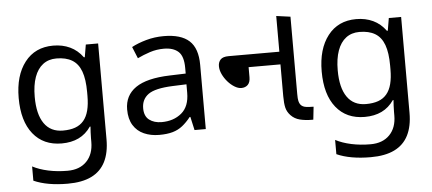

<svg xmlns="http://www.w3.org/2000/svg" viewBox="-54 -725 2445 1087"><g transform="rotate(-5 1168.5 -181.5)"><path d="M275 -546Q328 -546 370.5 -526Q413 -506 443 -465H448L460 -536H530V9Q530 85 504 136.5Q478 188 425 214Q372 240 290 240Q232 240 183.5 231.5Q135 223 97 206V125Q135 145 186 156Q237 167 295 167Q364 167 403.5 126.5Q443 86 443 16V-5Q443 -17 444 -39.5Q445 -62 446 -71H442Q414 -30 372.5 -10Q331 10 276 10Q172 10 113.5 -63Q55 -136 55 -267Q55 -395 113.5 -470.5Q172 -546 275 -546ZM287 -472Q242 -472 210.5 -448Q179 -424 162.5 -378Q146 -332 146 -266Q146 -167 182.5 -114.5Q219 -62 289 -62Q330 -62 359 -72.5Q388 -83 407 -105.5Q426 -128 435 -163Q444 -198 444 -246V-267Q444 -340 427.5 -385Q411 -430 376 -451Q341 -472 287 -472Z M903 -545Q1001 -545 1048 -502Q1095 -459 1095 -365V0H1031L1014 -76H1010Q987 -47 962.5 -27.5Q938 -8 906.5 1Q875 10 830 10Q782 10 743.5 -7Q705 -24 683 -59.5Q661 -95 661 -149Q661 -229 724 -272.5Q787 -316 918 -320L1009 -323V-355Q1009 -422 980 -448Q951 -474 898 -474Q856 -474 818 -461.5Q780 -449 747 -433L720 -499Q755 -518 803 -531.5Q851 -545 903 -545ZM929 -259Q829 -255 790.5 -227Q752 -199 752 -148Q752 -103 779.5 -82Q807 -61 850 -61Q918 -61 963 -98.5Q1008 -136 1008 -214V-262Z M1696 0Q1661 0 1630.5 -7.5Q1600 -15 1579 -37Q1560 -57 1554 -81.5Q1548 -106 1548 -148V-603L1628 -592V-152Q1628 -125 1631 -112.5Q1634 -100 1640 -92Q1651 -78 1672 -75.5Q1693 -73 1714 -73L1706 0ZM1316 -214Q1298 -214 1277.5 -226.5Q1257 -239 1239.5 -259Q1222 -279 1211 -302.5Q1200 -326 1200 -348Q1200 -371 1213.5 -385.5Q1227 -400 1260 -400H1584V-328H1367V-271Q1367 -242 1353 -228Q1339 -214 1316 -214Z M1997 -546Q2050 -546 2092.5 -526Q2135 -506 2165 -465H2170L2182 -536H2252V9Q2252 85 2226 136.5Q2200 188 2147 214Q2094 240 2012 240Q1954 240 1905.5 231.5Q1857 223 1819 206V125Q1857 145 1908 156Q1959 167 2017 167Q2086 167 2125.5 126.5Q2165 86 2165 16V-5Q2165 -17 2166 -39.5Q2167 -62 2168 -71H2164Q2136 -30 2094.5 -10Q2053 10 1998 10Q1894 10 1835.5 -63Q1777 -136 1777 -267Q1777 -395 1835.5 -470.5Q1894 -546 1997 -546ZM2009 -472Q1964 -472 1932.5 -448Q1901 -424 1884.5 -378Q1868 -332 1868 -266Q1868 -167 1904.5 -114.5Q1941 -62 2011 -62Q2052 -62 2081 -72.5Q2110 -83 2129 -105.5Q2148 -128 2157 -163Q2166 -198 2166 -246V-267Q2166 -340 2149.5 -385Q2133 -430 2098 -451Q2063 -472 2009 -472Z"/></g></svg>

Font: guzrati115
Style: Regular
Weight: 400
Designer: Jelle Bosma - Monotype Design Team, Universal Thirst
Foundry: Monotype Imaging Inc.
Version: Version 2.102